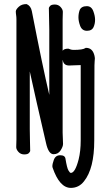

<svg xmlns="http://www.w3.org/2000/svg" viewBox="-20 -734 540 935"><path d="M60 -55V-641Q60 -651 58.5 -660.5Q57 -670 57 -679Q58 -689 72 -701.5Q86 -714 108 -714H109H110Q130 -705 135 -680Q187 -412 220 -272V-589Q220 -623 218 -695Q218 -698 224 -705Q230 -712 247 -712Q264 -712 275 -700Q286 -688 286 -676.5Q286 -665 285 -639V-487Q292 -497 312 -497H313Q326 -491 339 -491Q383 -491 396 -500L397 -501H399Q431 -501 440 -463Q442 -454 442 -448.5Q442 -443 441 -436.5Q440 -430 440 -416L439 -50Q439 87 389 149Q364 181 325 181Q270 181 236 82Q235 78 235 76Q235 64 242 45Q250 22 273.5 22Q297 22 299 40Q306 83 313 95.5Q320 108 325 108Q346 108 363 42Q373 2 373 -51V-417Q364 -416 343 -416Q327 -416 317 -415Q290 -415 286 -440Q285 -441 285 -442V-88Q285 -79 286 -61Q286 -61 287 -33Q287 -20 275 -1.5Q263 17 241 17Q216 17 204 -38Q154 -253 125 -386V-105Q125 -74 126 -45Q127 -16 127 1Q127 4 121 11Q115 18 98 18Q81 18 70 6Q59 -6 59 -17.5Q59 -29 60 -55ZM436 -603Q428 -584 403.5 -584Q379 -584 370 -609Q362 -631 362 -649.5Q362 -668 368 -685Q376 -704 403 -704Q426 -704 435 -678Q443 -656 443 -637.5Q443 -619 436 -603Z"/></svg>

Font: Moon Stars Kai HW
Style: Bold
Weight: 700
Designer: GuiWonder
Version: Version 1.101